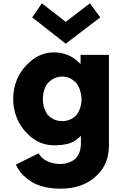

<svg xmlns="http://www.w3.org/2000/svg" viewBox="-20 -849 732 1151"><path d="M519 -829 374 -718 231 -829 173 -745 374 -587 581 -745ZM269 -353C290 -376 321 -390 353 -390C384 -390 410 -379 433 -355H435L436 -353C455 -329 467 -295 469 -256C469 -219 458 -185 438 -159C418 -137 387 -123 354 -123C321 -123 292 -134 270 -157H269L267 -159C249 -183 237 -216 237 -256C237 -295 249 -328 268 -353ZM118 201 126 208H127C186 267 268 282 344 282C433 282 508 255 560 203L567 196C608 155 633 98 633 24V-519L632 -520H465L463 -519V-465L448 -479C412 -514 363 -535 303 -535C240 -535 187 -508 144 -464L136 -456C88 -406 59 -335 59 -256C59 -177 88 -107 135 -57L143 -49C185 -5 238 22 303 22C365 22 416 12 449 -21H450L465 -35V11C465 47 455 75 437 96V97L436 99C410 124 372 134 344 134C289 134 251 116 226 91V90C220 83 218 81 211 70L75 138C87 163 101 183 118 201Z"/></svg>

Font: Hussar Woodtype
Style: SeBd
Weight: 900
Foundry: Cannot Into Space Fonts
Version: Version 1.07